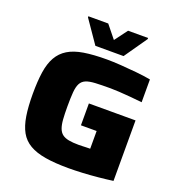

<svg xmlns="http://www.w3.org/2000/svg" viewBox="-159 -1035 1086 1172"><g transform="rotate(20 384.5 -448.5)"><path d="M417 8Q328 8 265.5 -2.5Q203 -13 162 -37Q121 -61 98.5 -101.5Q76 -142 66.5 -201.5Q57 -261 57 -344Q57 -427 66 -486.5Q75 -546 98 -586.5Q121 -627 161 -651.5Q201 -676 262.5 -686Q324 -696 411 -696Q452 -696 502.5 -692.5Q553 -689 604.5 -684Q656 -679 699 -671V-523Q662 -527 622.5 -530.5Q583 -534 548.5 -536Q514 -538 492 -538Q433 -538 394 -536Q355 -534 332.5 -524.5Q310 -515 299 -494Q288 -473 285 -436.5Q282 -400 282 -344Q282 -295 284.5 -260.5Q287 -226 295.5 -203.5Q304 -181 320 -169Q336 -157 362 -152Q388 -147 427 -147Q435 -147 448.5 -147.5Q462 -148 476 -148.5Q490 -149 501 -149V-264H399V-406H702V-13Q659 -7 607.5 -2Q556 3 506.5 5.5Q457 8 417 8ZM316 -750 214 -898V-905H343L410 -822L472 -905H602V-898L499 -750Z"/></g></svg>

Font: Saira Expanded ExtraBold
Style: Regular
Weight: 800
Width: 7
Designer: Hector Gatti with collaboration of the Omnibus-Type team
Foundry: Omnibus-Type
Version: Version 1.101